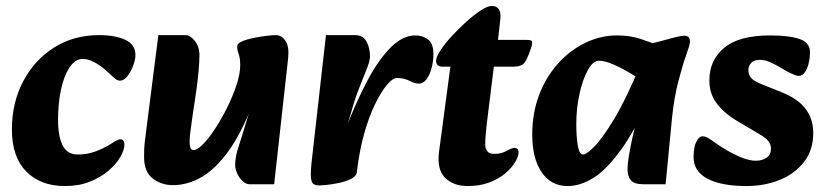

<svg xmlns="http://www.w3.org/2000/svg" viewBox="-20 -609 2776 645"><path d="M198 16Q116 16 68 -33Q20 -82 20 -174Q20 -264 58 -336Q96 -408 162 -449.5Q228 -491 312 -491Q368 -491 401.5 -475Q435 -459 435 -424Q435 -408 427 -387.5Q419 -367 407.5 -352.5Q396 -338 383 -338Q376 -338 368.5 -343.5Q361 -349 355 -355Q346 -364 330 -377.5Q314 -391 295 -401Q276 -411 258 -411Q233 -411 214 -383Q195 -355 185 -308.5Q175 -262 175 -206Q175 -151 190.5 -120.5Q206 -90 241 -90Q273 -90 300 -100Q327 -110 350 -124Q359 -130 368.5 -135.5Q378 -141 385 -141Q391 -141 394.5 -136.5Q398 -132 398 -124Q398 -106 384.5 -82Q371 -58 344.5 -35.5Q318 -13 281.5 1.5Q245 16 198 16Z M561 13Q522 13 493 -9.5Q464 -32 464 -81Q464 -96 464.5 -109Q465 -122 467.5 -141Q470 -160 474 -193L512 -491H602Q619 -491 634.5 -471.5Q650 -452 650 -424Q650 -403 647 -369Q644 -335 638 -294L625 -207Q621 -179 619 -162.5Q617 -146 617 -132Q617 -122 619.5 -113.5Q622 -105 631 -105Q643 -105 662.5 -125Q682 -145 703.5 -178Q725 -211 744 -249.5Q763 -288 775 -325Q787 -362 787 -390Q787 -413 781.5 -428.5Q776 -444 777 -454Q777 -463 793 -470Q809 -477 831.5 -481.5Q854 -486 875 -488.5Q896 -491 906 -491Q927 -491 939.5 -471Q952 -451 948 -414L901 10H819Q806 10 795 -0.5Q784 -11 777 -26Q770 -41 770 -55Q770 -78 778 -105Q786 -132 799.5 -174Q813 -216 831 -282V-265Q792 -163 748 -102Q704 -41 657 -14Q610 13 561 13Z M1179 -32 1141 -175Q1178 -271 1216 -341.5Q1254 -412 1294 -451Q1334 -490 1375 -490Q1401 -490 1418.5 -476Q1436 -462 1436 -427Q1436 -404 1430 -381Q1424 -358 1413 -343Q1402 -328 1387 -328Q1374 -328 1355.5 -337.5Q1337 -347 1314 -347Q1299 -347 1279.5 -323.5Q1260 -300 1239.5 -258Q1219 -216 1203 -158.5Q1187 -101 1179 -32ZM1054 14Q1041 14 1033.5 9.5Q1026 5 1024.5 -14Q1023 -33 1028 -75L1075 -491H1173Q1200 -491 1211.5 -469Q1223 -447 1223 -419Q1223 -406 1212.5 -378.5Q1202 -351 1189.5 -320.5Q1177 -290 1170 -267L1146 -185L1196 -191L1179 -32Q1178 -18 1161 -9Q1144 0 1121 5Q1098 10 1079 12Q1060 14 1054 14Z M1551 16Q1503 16 1475 -12Q1447 -40 1455 -100L1493 -385H1467Q1445 -385 1445 -405Q1445 -417 1459.5 -439.5Q1474 -462 1497.5 -487.5Q1521 -513 1546.5 -536Q1572 -559 1595 -574Q1618 -589 1632 -589Q1648 -589 1655.5 -578.5Q1663 -568 1661 -547L1653 -475H1750Q1765 -475 1767 -470Q1769 -465 1766 -454Q1753 -413 1742.5 -399Q1732 -385 1704 -385H1639L1615 -191Q1613 -172 1611.5 -155Q1610 -138 1610 -124Q1610 -111 1616.5 -101.5Q1623 -92 1641 -92Q1664 -92 1681.5 -102Q1699 -112 1708 -112Q1722 -112 1722 -97Q1722 -84 1711 -65Q1700 -46 1678.5 -27.5Q1657 -9 1625 3.5Q1593 16 1551 16Z M1887 16Q1831 16 1799.5 -30.5Q1768 -77 1768 -157Q1768 -230 1791.5 -291Q1815 -352 1855.5 -396.5Q1896 -441 1947 -465.5Q1998 -490 2053 -490Q2096 -490 2131.5 -478.5Q2167 -467 2192 -455L2163 -321Q2137 -339 2105 -358.5Q2073 -378 2043 -391.5Q2013 -405 1992 -405Q1972 -405 1954.5 -373Q1937 -341 1926.5 -292.5Q1916 -244 1916 -193Q1916 -149 1921 -119.5Q1926 -90 1939 -90Q1950 -90 1976.5 -116.5Q2003 -143 2043 -209Q2083 -275 2132 -393L2171 -297Q2117 -177 2068 -108.5Q2019 -40 1974.5 -12Q1930 16 1887 16ZM2142 10Q2110 10 2099 -4Q2088 -18 2088 -40Q2088 -57 2092.5 -84.5Q2097 -112 2104 -144Q2111 -176 2119 -204L2141 -279L2107 -305L2131 -456Q2163 -461 2192.5 -469Q2222 -477 2245 -483Q2268 -489 2279 -489Q2298 -489 2298 -469Q2298 -460 2285.5 -425Q2273 -390 2259 -336.5Q2245 -283 2238 -217L2216 10Z M2488 16Q2404 16 2357 -8.5Q2310 -33 2310 -81Q2310 -114 2319 -132.5Q2328 -151 2340 -151Q2349 -151 2358 -146Q2367 -141 2383 -129Q2400 -117 2424 -103Q2448 -89 2473.5 -79Q2499 -69 2519 -69Q2540 -69 2555 -79Q2570 -89 2570 -109Q2570 -123 2562 -134Q2554 -145 2530 -159L2454 -204Q2411 -230 2387 -262.5Q2363 -295 2363 -339Q2363 -407 2413 -448.5Q2463 -490 2567 -490Q2631 -490 2666 -478Q2701 -466 2701 -434Q2701 -402 2690.5 -378Q2680 -354 2663 -354Q2657 -354 2650 -357Q2643 -360 2636 -363Q2625 -368 2607 -379Q2589 -390 2569.5 -399Q2550 -408 2532 -408Q2513 -408 2503.5 -397.5Q2494 -387 2494 -374Q2494 -359 2502.5 -348Q2511 -337 2539 -326L2606 -299Q2661 -277 2686.5 -243Q2712 -209 2712 -162Q2712 -105 2681 -65Q2650 -25 2599 -4.5Q2548 16 2488 16Z"/></svg>

Font: Alkatra
Style: Bold
Weight: 700
Designer: Suman Bhandary
Version: Version 1.100;gftools[0.9.22]